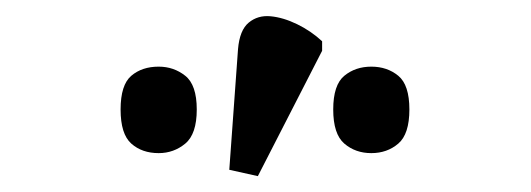

<svg xmlns="http://www.w3.org/2000/svg" viewBox="-20 -828 669 242"><path d="M305 -606 269 -614 280 -766Q282 -790 293.5 -799.5Q305 -809 321 -807.5Q337 -806 354.5 -797.5Q372 -789 386 -776V-764ZM180 -635Q159 -635 145.5 -647Q132 -659 132 -690Q132 -721 145.5 -732.5Q159 -744 180 -744Q199 -744 213.5 -732.5Q228 -721 228 -690Q228 -659 213.5 -647Q199 -635 180 -635ZM448 -635Q428 -635 414 -647Q400 -659 400 -690Q400 -721 414 -732.5Q428 -744 448 -744Q468 -744 482 -732.5Q496 -721 496 -690Q496 -659 482 -647Q468 -635 448 -635Z"/></svg>

Font: Noto Serif SemiCondensed
Style: Regular
Weight: 400
Width: 4
Designer: Monotype Design Team
Foundry: Monotype Imaging Inc.
Version: Version 2.013